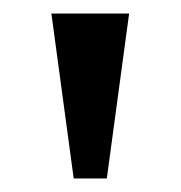

<svg xmlns="http://www.w3.org/2000/svg" viewBox="-20 -734 267 284"><path d="M89 -470H138L171 -714H56Z"/></svg>

Font: Noto Serif Ethiopic SemiCondensed Medium
Style: Regular
Weight: 500
Width: 4
Designer: Monotype Design Team
Foundry: Monotype Imaging Inc.
Version: Version 2.102